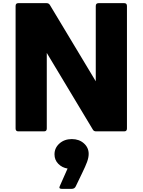

<svg xmlns="http://www.w3.org/2000/svg" viewBox="-20 -792 905 1219"><path d="M79 24V-754Q79 -772 96 -772H276Q290 -772 297 -760L588 -276V-754Q588 -772 606 -772H769Q786 -772 786 -754V24Q786 42 769 42H590Q575 42 569 30L277 -456V24Q277 42 260 42H96Q79 42 79 24ZM326 188Q326 147 357.5 119Q389 91 436 91Q482 91 512.5 118Q543 145 543 185Q543 208 533 235.5Q523 263 501 308L461 391Q454 407 435 407H372Q352 407 359 391L409 278Q375 273 350.5 248.5Q326 224 326 188Z"/></svg>

Font: LINE Seed JP_TTF ExtraBold
Style: Regular
Weight: 800
Designer: LY Corporation & Fontrix & Fontworks
Version: Version 1.015